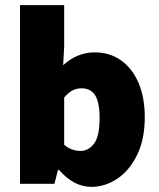

<svg xmlns="http://www.w3.org/2000/svg" viewBox="-20 -716 620 748"><path d="M336 12Q267 12 210 -54H206L192 0H58V-696H230V-534L226 -462Q281 -512 349 -512Q408 -512 452 -480.5Q496 -449 520 -392.5Q544 -336 544 -259Q544 -173 514 -112Q484 -51 436.5 -19.5Q389 12 336 12ZM294 -128Q324 -128 346 -156Q368 -184 368 -256Q368 -318 350.5 -345Q333 -372 298 -372Q279 -372 263 -364Q247 -356 230 -336V-152Q245 -139 261.5 -133.5Q278 -128 294 -128Z"/></svg>

Font: Assistant ExtraBold
Style: Regular
Weight: 800
Designer: Hebrew By Ben Nathan, Latin by Paul Hunt
Version: Version 3.000